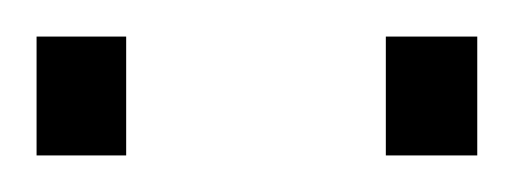

<svg xmlns="http://www.w3.org/2000/svg" viewBox="-20 -717 281 105"><path d="M0 -632V-697H49V-632ZM191 -632V-697H241V-632Z"/></svg>

Font: Saira SemiCondensed ExtraLight
Style: Regular
Weight: 250
Width: 4
Designer: Hector Gatti with collaboration of the Omnibus-Type team
Foundry: Omnibus-Type
Version: Version 1.101